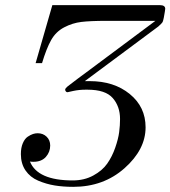

<svg xmlns="http://www.w3.org/2000/svg" viewBox="-20 -703 661 745"><path d="M61 -105Q61 -129.9 68.6 -147.5Q76.2 -165 87.6 -172.6Q99.1 -180.2 108.2 -183.1Q117.2 -186 126 -186Q147 -186 160.9 -172.6Q174.8 -159.2 174.8 -138.2Q174.8 -113.3 158 -94.2Q141.1 -75.2 109.9 -75.2Q101.1 -75.2 96.2 -76.2Q126 -2.9 262.2 -2.9Q307.1 -2.9 342 -22Q377 -41 396 -68.1Q415 -95.2 427 -129.6Q439 -164.1 442.4 -190.4Q445.8 -216.8 445.8 -241.2Q445.8 -290 417.5 -322.5Q389.2 -355 319.8 -355H312Q287.1 -355 264.2 -350.1L242.2 -345.2Q236.3 -345.2 233.9 -351.1Q232.9 -352.1 232.9 -355Q232.9 -359.9 241.9 -367.4Q251 -375 283.2 -398.9Q301.3 -412.1 313 -420.9L583 -622.1H394Q330.1 -622.1 295.7 -617.9Q261.2 -613.8 229 -596.9Q196.8 -580.1 178.5 -547.6Q160.2 -515.1 143.1 -458H118.2L183.1 -683.1H600.1Q621.1 -683.1 621.1 -668.9Q621.1 -668 619.6 -657.5Q618.2 -647 615.5 -634Q612.8 -621.1 610.8 -617.2Q607.9 -612.3 594.2 -600.1L309.1 -388.2H328.1Q422.4 -388.2 483.6 -338.1Q544.9 -288.1 544.9 -209Q544.9 -123 463.4 -50.5Q381.8 22 264.2 22Q225.1 22 192.1 16.6Q159.2 11.2 128.2 -2Q97.2 -15.1 79.1 -41.5Q61 -67.9 61 -105Z"/></svg>

Font: CMU Serif Extra
Style: RomanSlanted
Weight: 500
Italic angle: -9.46001°
Version: Version 0.7.0